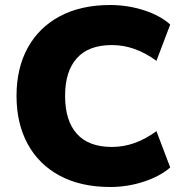

<svg xmlns="http://www.w3.org/2000/svg" viewBox="-20 -736 727 767"><path d="M420 11Q303 11 219 -34Q135 -79 90.5 -161Q46 -243 46 -353Q46 -463 90.5 -544.5Q135 -626 219 -671Q303 -716 420 -716Q490 -716 555 -695Q620 -674 660 -638L605 -493Q561 -525 517 -540.5Q473 -556 427 -556Q334 -556 287 -503.5Q240 -451 240 -353Q240 -254 287 -201.5Q334 -149 427 -149Q473 -149 517 -164.5Q561 -180 605 -212L660 -67Q620 -32 555 -10.5Q490 11 420 11Z"/></svg>

Font: Nunito Sans 12pt ExtraLight 12pt Black
Style: Regular
Weight: 900
Version: Version 3.101;gftools[0.9.27]